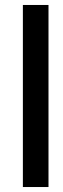

<svg xmlns="http://www.w3.org/2000/svg" viewBox="-20 -776 254 772"><path d="M72 -756V-24H175V-756Z"/></svg>

Font: SpinnyJost
Style: Regular
Weight: 500
Version: Version 3.710